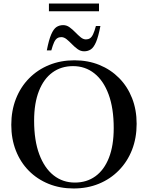

<svg xmlns="http://www.w3.org/2000/svg" viewBox="-20 -1058 839 1089"><path d="M402 -716Q479 -716 543.5 -689.8Q608 -663.5 655.5 -615.5Q703 -567.5 729 -501.5Q755 -435.5 755 -356Q755 -275 728.8 -208Q702.5 -141 654.2 -91.8Q606 -42.5 540.8 -15.8Q475.5 11 397.5 11Q320.5 11 255.8 -15.2Q191 -41.5 143.5 -89.5Q96 -137.5 70 -203.8Q44 -270 44 -350Q44 -430 70.2 -497.2Q96.5 -564.5 144.8 -613.5Q193 -662.5 258.5 -689.2Q324 -716 402 -716ZM404.5 -22.5Q472 -22.5 521.5 -58.5Q571 -94.5 598 -163.5Q625 -232.5 625 -331.5Q625 -444 596 -522.5Q567 -601 515 -642Q463 -683 394.5 -683Q327 -683 277.5 -647Q228 -611 200.8 -541.8Q173.5 -472.5 173.5 -373.5Q173.5 -261 202.8 -182.8Q232 -104.5 284 -63.5Q336 -22.5 404.5 -22.5ZM549.5 -910.5Q538 -850.5 524.8 -819.5Q511.5 -788.5 495 -777.8Q478.5 -767 457.5 -767Q437.5 -767 420.5 -779.2Q403.5 -791.5 388 -807.5Q372.5 -823.5 357.8 -835.5Q343 -847.5 327.5 -847.5Q314.5 -847.5 304.8 -841.2Q295 -835 287.2 -818.8Q279.5 -802.5 271 -772H245.5Q257 -832 270.5 -863Q284 -894 300.5 -904.8Q317 -915.5 338.5 -915.5Q358 -915.5 374.8 -903.2Q391.5 -891 407 -875Q422.5 -859 437.2 -846.8Q452 -834.5 467.5 -834.5Q480.5 -834.5 490.2 -840.8Q500 -847 508 -863.8Q516 -880.5 524 -910.5ZM257.5 -994V-1038H541.5V-994Z"/></svg>

Font: Newsreader 60pt Medium
Style: Regular
Weight: 500
Designer: Hugues Gentile
Foundry: Production Type
Version: Version 1.003